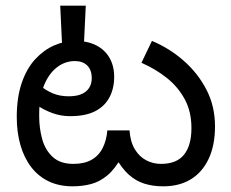

<svg xmlns="http://www.w3.org/2000/svg" viewBox="-20 -644 812 676"><path d="M555 12Q518 12 488 2.5Q458 -7 433.5 -29Q409 -51 387 -90L408 -91Q385 -49 358 -26.5Q331 -4 300.5 4Q270 12 236 12Q188 12 151.5 -5.5Q115 -23 90 -55.5Q65 -88 52 -133Q39 -178 39 -232Q39 -301 56.5 -352Q74 -403 104 -435.5Q134 -468 170.5 -484Q207 -500 245 -500Q288 -500 318.5 -484.5Q349 -469 365.5 -440.5Q382 -412 382 -373Q382 -333 365.5 -301.5Q349 -270 315 -252.5Q281 -235 227 -235Q194 -235 164 -246Q134 -257 111.5 -273Q89 -289 76 -304L100 -366Q108 -355 124.5 -340.5Q141 -326 165.5 -315.5Q190 -305 222 -305Q262 -305 282.5 -322Q303 -339 303 -369Q303 -398 287 -413.5Q271 -429 244 -429Q209 -429 180.5 -407Q152 -385 135 -343.5Q118 -302 118 -242V-234Q118 -193 128.5 -154.5Q139 -116 165.5 -91.5Q192 -67 238 -67Q277 -67 302.5 -81.5Q328 -96 341.5 -123Q355 -150 358 -185H436Q439 -144 455 -118Q471 -92 495 -79.5Q519 -67 547 -67Q602 -67 628 -99.5Q654 -132 654 -193Q654 -251 630.5 -294.5Q607 -338 567.5 -369.5Q528 -401 478 -423L515 -500Q577 -474 627 -430Q677 -386 707 -328Q737 -270 737 -199Q737 -132 714.5 -84.5Q692 -37 651.5 -12.5Q611 12 555 12ZM282 -624 275 -478H199L192 -624Z"/></svg>

Font: ltelugu15
Style: Book
Weight: 400
Designer: Jelle Bosma - Monotype Design Team
Foundry: Monotype Imaging Inc.
Version: Version 2.003